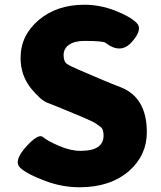

<svg xmlns="http://www.w3.org/2000/svg" viewBox="-20 -778 679 812"><path d="M317 14Q242 14 171 -13Q95 -41 65.5 -68.5Q36 -96 89 -156Q142 -215 161.5 -198.5Q181 -182 229.5 -161Q278 -140 321 -140Q418 -140 418 -205Q418 -232 405.5 -241Q393 -250 385 -256Q377 -262 326 -284L256 -313Q218 -329 179 -344Q152 -355 113 -402Q67 -458 67 -533Q67 -628 143.5 -693Q220 -758 337 -758Q403 -758 467 -733Q531 -708 558 -681Q585 -654 538 -601Q491 -547 426 -597Q415 -605 337 -605Q296 -605 272.5 -589Q249 -573 249 -545Q249 -517 263.5 -507.5Q278 -498 313 -483L416 -439Q454 -423 493 -408Q601 -364 601 -219Q601 -122 527 -56Q447 14 317 14Z"/></svg>

Font: Resource Han Rounded TW Heavy
Style: Regular
Weight: 900
Designer: Cyano Hao (round all glyphs); Ryoko NISHIZUKA 西塚涼子 (kana, bopomofo & ideographs); Paul D. Hunt (Latin, Greek & Cyrillic)
Foundry: Cyano Hao
Version: 0.990